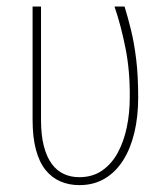

<svg xmlns="http://www.w3.org/2000/svg" viewBox="-20 -548 504 578"><path d="M78.1 -528.3H103.5V-187Q103.5 -140.6 112.1 -107.9Q120.6 -75.2 136 -54.4Q151.4 -33.7 172.4 -24.2Q193.4 -14.6 218.3 -14.6Q258.8 -14.6 287.6 -34.7Q316.4 -54.7 334.7 -88.6Q353 -122.6 361.8 -165.3Q370.6 -208 370.6 -253.4Q371.6 -333.5 357.9 -402.6Q344.2 -471.7 324.7 -528.3H355Q365.2 -495.1 374.5 -457.3Q383.8 -419.4 389.9 -370.1Q396 -320.8 396 -253.9Q396 -196.8 384.5 -148.7Q373 -100.6 350.6 -65.2Q328.1 -29.8 295.2 -10.3Q262.2 9.3 218.8 9.3Q187.5 9.3 161.6 -2Q135.7 -13.2 116.9 -36.6Q98.1 -60.1 88.1 -97.7Q78.1 -135.3 78.1 -188Z"/></svg>

Font: Roboto Condensed Thin
Style: Regular
Weight: 250
Width: 3
Designer: Christian Robertson
Foundry: Google
Version: Version 3.009; 2024